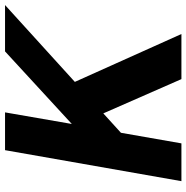

<svg xmlns="http://www.w3.org/2000/svg" viewBox="-9 -731 740 762"><g transform="rotate(-90 361.0 -350.0)"><path d="M23 0 146 -700H296L250 -435L538 -700H722L417 -423L607 0H428L292 -310L215 -240L173 0Z"/></g></svg>

Font: DM Sans 18pt Black
Style: Italic
Weight: 900
Italic angle: -10°
Designer: Colophon Foundry, Jonny Pinhorn
Foundry: Colophon Foundry
Version: Version 4.004;gftools[0.9.30]